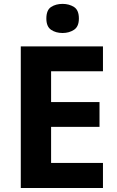

<svg xmlns="http://www.w3.org/2000/svg" viewBox="-20 -948 592 968"><path d="M84.8 0V-714H499.1V-588.6H237.6V-433.4H481.7V-308.4H237.6V-126.6H499.1V0ZM295.6 -928.4Q328.4 -928.4 353.1 -912.8Q377.7 -897.2 377.7 -854.7Q377.7 -813.9 353.1 -797.8Q328.4 -781.6 295.6 -781.6Q261.4 -781.6 237.6 -797.8Q213.7 -813.9 213.7 -854.7Q213.7 -897.2 237.6 -912.8Q261.4 -928.4 295.6 -928.4Z"/></svg>

Font: Noto Sans Symbols
Style: Regular
Weight: 400
Designer: Monotype Design Team
Foundry: Monotype Imaging Inc.
Version: Version 2.002